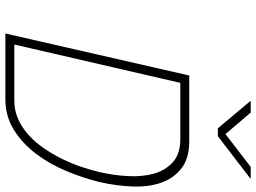

<svg xmlns="http://www.w3.org/2000/svg" viewBox="-142 -832 974 731"><g transform="rotate(90 345.5 -467.0)"><path d="M108 0 268 -700H518Q584 -700 622 -670Q660 -640 676.5 -592Q693 -544 690.5 -483Q688 -422 674 -360Q659 -298 632.5 -234Q606 -170 567 -118Q528 -66 476 -33Q424 0 358 0ZM636 -360Q648 -412 651 -466.5Q654 -521 641.5 -565.5Q629 -610 597.5 -638Q566 -666 510 -666H296L150 -34H364Q401 -34 433.5 -48.5Q466 -63 493.5 -87.5Q521 -112 543.5 -144.5Q566 -177 584 -213Q602 -249 615 -287Q628 -325 636 -360ZM499 -809H469L364 -934H409L491 -838L616 -934H662Z"/></g></svg>

Font: Panefresco 1wt
Style: Italic
Weight: 250
Version: Version 1.000